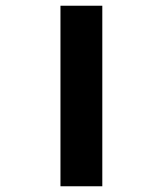

<svg xmlns="http://www.w3.org/2000/svg" viewBox="-20 -650 568 670"><path d="M191 0V-630H337V0Z"/></svg>

Font: Mada
Style: Bold
Weight: 700
Designer: Khaled Hosny
Version: Version 1.5